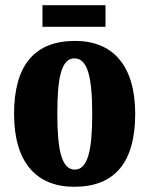

<svg xmlns="http://www.w3.org/2000/svg" viewBox="-20 -707 573 737"><path d="M143 -604H385V-687H143ZM265 10C419 10 499 -82 499 -270C499 -458 411 -550 268 -550C114 -550 34 -458 34 -270C34 -82 121 10 265 10ZM267 -56C217 -56 200 -130 200 -270C200 -411 216 -483 266 -483C316 -483 334 -411 334 -270C334 -130 317 -56 267 -56Z"/></svg>

Font: Noto Serif Devanagari ExtraCondensed Black
Style: Regular
Weight: 900
Width: 2
Designer: Universal Thirst, Indian Type Foundry and the Monotype Design Team
Foundry: Monotype Imaging Inc.
Version: Version 2.004